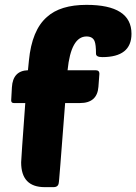

<svg xmlns="http://www.w3.org/2000/svg" viewBox="-20 -770 561 790"><path d="M248 -346Q222 -5 222 -20Q221 0 200 0H164Q67 0 67 -102Q67 -114 84 -346H37Q26 -346 26 -357L29 -411Q33 -479 95 -481L99 -521Q111 -646 173 -700Q228 -750 336 -750Q521 -750 521 -631Q521 -535 401 -535Q375 -535 375 -549Q375 -587 369 -601Q361 -620 336 -620Q272 -620 258 -481H373Q389 -481 389 -467L385 -413Q380 -346 309 -346Z"/></svg>

Font: PoetsenOne
Style: Regular
Weight: 400
Designer: Rodrigo Fuenzalida, Pablo Impallari
Foundry: Pablo Impallari, Rodrigo Fuenzalida
Version: Version 1.000